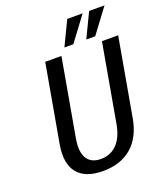

<svg xmlns="http://www.w3.org/2000/svg" viewBox="-160 -997 954 1113"><g transform="rotate(-20 316.5 -440.0)"><path d="M295 -60C220 -60 179 -110 198 -220L283 -700H183L98 -220C72 -70 138 10 283 10C428 10 522 -70 548 -220L633 -700H533L448 -220C429 -110 370 -60 295 -60ZM388 -890 316 -740H371L483 -890ZM523 -890 451 -740H506L618 -890Z"/></g></svg>

Font: Scada
Style: Italic
Weight: 400
Designer: Jovanny Lemonad
Foundry: Jovanny Lemonad
Version: Version 3.005